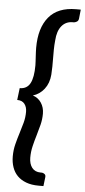

<svg xmlns="http://www.w3.org/2000/svg" viewBox="-61 -804 436 985"><g transform="rotate(5 157.0 -311.0)"><path d="M314 -770 309 -723Q307.5 -711.5 298.8 -706.8Q290 -702 284 -702H278Q243 -702 221.5 -675.8Q200 -649.5 197 -601.5Q194.5 -577 194.2 -554Q194 -531 194.2 -509.2Q194.5 -487.5 194.2 -466.2Q194 -445 192.5 -424.5Q189 -380 165.5 -350Q142 -320 107.5 -310Q135.5 -301 151.2 -277Q167 -253 167 -221.5Q167 -192 160 -164Q153 -136 144.5 -108Q136 -80 129 -51Q122 -22 122 8.5Q122 41 137.2 60.8Q152.5 80.5 181.5 80.5H188Q194 80.5 201.5 85.8Q209 91 207.5 102.5L202 148.5H177Q140 148.5 112.8 138.2Q85.5 128 67.5 109.8Q49.5 91.5 40.8 66Q32 40.5 32 10.5Q32 -22.5 39.5 -52.2Q47 -82 56 -110.2Q65 -138.5 72.5 -166.2Q80 -194 80 -223Q80 -248 67.5 -264Q55 -280 29.5 -280L37 -341.5Q74 -341.5 90.5 -372Q107 -402.5 107 -465Q107 -474 106.2 -485.8Q105.5 -497.5 104.8 -510Q104 -522.5 103.5 -534.2Q103 -546 103 -555.5Q103 -657.5 149.8 -713.8Q196.5 -770 290 -770Z"/></g></svg>

Font: Lato SemiBold
Style: Italic
Weight: 600
Italic angle: -7°
Designer: Lukasz Dziedzic with Adam Twardoch and Botio Nikoltchev
Foundry: tyPoland Lukasz Dziedzic
Version: Version 2.015; 2015-08-06; http://www.latofonts.com/